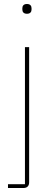

<svg xmlns="http://www.w3.org/2000/svg" viewBox="-20 -742 271 962"><path d="M105 -506H126V171C126 190 116 200 97 200H20V181H105ZM115 -673C98 -673 92 -683 92 -694V-701C92 -712 98 -722 115 -722C132 -722 138 -712 138 -701V-694C138 -683 132 -673 115 -673Z"/></svg>

Font: Plexus Sans Thin
Style: Regular
Weight: 250
Version: Version 2.001;PS 002.001;hotconv 1.0.70;makeotf.lib2.5.58329